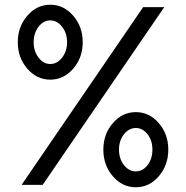

<svg xmlns="http://www.w3.org/2000/svg" viewBox="-20 -780 784 810"><path d="M289 -490.5Q249 -444 192 -444Q135 -444 95 -490.5Q55 -537 55 -602Q55 -667 95 -713.5Q135 -760 192 -760Q249 -760 289 -713.5Q329 -667 329 -602Q329 -537 289 -490.5ZM584 -750H673L160 0H71ZM142.5 -537Q163 -510 192 -510Q221 -510 242 -537Q263 -564 263 -602Q263 -640 242 -667Q221 -694 192 -694Q163 -694 142.5 -667Q122 -640 122 -602Q122 -564 142.5 -537ZM416 -149Q416 -214 456 -260.5Q496 -307 553 -307Q610 -307 650 -260.5Q690 -214 690 -149Q690 -83 650 -36.5Q610 10 553 10Q496 10 456 -36.5Q416 -83 416 -149ZM623 -149Q623 -187 602.5 -213.5Q582 -240 553 -240Q524 -240 503 -213.5Q482 -187 482 -149Q482 -110 503 -83.5Q524 -57 553 -57Q582 -57 602.5 -83.5Q623 -110 623 -149Z"/></svg>

Font: Oakes Grotesk
Style: Regular
Weight: 400
Designer: Samuel Oakes
Foundry: Samuel Oakes
Version: Version 1.000;PS 001.000;hotconv 1.0.88;makeotf.lib2.5.64775